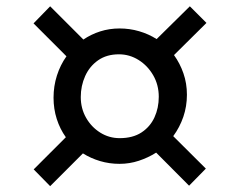

<svg xmlns="http://www.w3.org/2000/svg" viewBox="-20 -690 780 624"><path d="M194 -244Q175 -270.5 164.5 -303.2Q154 -336 154 -372.5Q154 -410 165 -444.5Q176 -479 196 -507L89 -614L143 -669.5L251 -561.5Q276 -578.5 305.8 -588Q335.5 -597.5 368.5 -597.5Q401.5 -597.5 432.2 -588.5Q463 -579.5 489 -563L597 -669.5L651 -615.5L545.5 -511Q565 -484 576.2 -451.5Q587.5 -419 587.5 -382Q587.5 -344.5 575.8 -310.2Q564 -276 543 -247.5L649 -142L594.5 -86.5L487.5 -194Q461.5 -177.5 431.2 -167.5Q401 -157.5 368.5 -157.5Q335.5 -157.5 305.2 -166.5Q275 -175.5 249.5 -191.5L143 -85L89.5 -139.5ZM369 -241Q411.5 -241 439.8 -259.5Q468 -278 482 -308.5Q496 -339 496 -375.5Q496 -414 478 -445.2Q460 -476.5 430.5 -495Q401 -513.5 366.5 -513.5Q326.5 -513.5 298.8 -494Q271 -474.5 256.8 -442.8Q242.5 -411 242.5 -374.5Q242.5 -337.5 259.8 -307.2Q277 -277 305.8 -259Q334.5 -241 369 -241Z"/></svg>

Font: Merriweather 28pt SemiBold
Style: Regular
Weight: 600
Version: Version 2.100